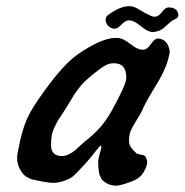

<svg xmlns="http://www.w3.org/2000/svg" viewBox="-20 -585 585 608"><path d="M392.6 -565.4Q400.4 -564.5 407.7 -561.5Q415 -558.6 423.3 -553.2Q431.6 -547.9 437.5 -544.9Q440.4 -543.9 451.2 -538.1Q461.9 -532.2 468.8 -532.2H472.7Q482.4 -533.2 493.2 -547.4Q503.9 -561.5 513.7 -561.5Q542 -561.5 544.9 -538.1Q544.9 -533.2 542.5 -530.3Q540 -527.3 533.7 -523.9Q527.3 -520.5 525.4 -519.5Q519.5 -515.6 511.2 -507.8Q502.9 -500 497.6 -495.6Q492.2 -491.2 483.9 -487.8Q475.6 -484.4 465.8 -483.4H464.8Q448.2 -483.4 426.3 -502Q404.3 -520.5 388.7 -520.5H386.7Q377 -520.5 364.7 -507.3Q352.5 -494.1 342.8 -494.1H339.8Q329.1 -496.1 321.8 -503.9Q314.5 -511.7 314.5 -522.5Q314.5 -526.4 315.9 -529.8Q317.4 -533.2 320.8 -536.1Q324.2 -539.1 326.2 -540.5Q328.1 -542 334 -545.4Q339.8 -548.8 340.8 -549.8Q367.2 -565.4 387.7 -565.4ZM141.6 -125Q141.6 -90.8 176.8 -90.8Q186.5 -90.8 197.8 -96.2Q209 -101.6 216.3 -107.9Q223.6 -114.3 236.3 -126Q249 -137.7 255.9 -142.6Q292 -171.9 312.5 -200.7Q333 -229.5 357.4 -279.3Q379.9 -322.3 379.9 -339.8Q379.9 -384.8 340.8 -384.8Q333 -384.8 325.7 -382.8Q318.4 -380.9 310.5 -376Q302.7 -371.1 298.3 -368.2Q293.9 -365.2 283.7 -356.9Q273.4 -348.6 269.5 -345.7Q257.8 -335.9 248.5 -327.1Q239.3 -318.4 230 -306.2Q220.7 -293.9 216.8 -288.1Q212.9 -282.2 202.1 -264.2Q191.4 -246.1 187.5 -240.2Q183.6 -233.4 173.8 -219.2Q164.1 -205.1 160.6 -198.2Q157.2 -191.4 151.4 -179.2Q145.5 -167 143.6 -154.3Q141.6 -141.6 141.6 -125ZM191.4 -15.6Q168.9 -5.9 147.5 -5.9Q138.7 -5.9 115.2 -9.8Q112.3 -10.7 104.5 -12.2Q96.7 -13.7 94.2 -14.2Q91.8 -14.6 85 -16.1Q78.1 -17.6 75.7 -19Q73.2 -20.5 67.9 -22.9Q62.5 -25.4 59.6 -27.8Q56.6 -30.3 53.2 -34.2Q49.8 -38.1 46.9 -43Q34.2 -61.5 34.2 -85Q34.2 -97.7 44.9 -144.5Q56.6 -195.3 76.2 -230Q95.7 -264.6 134.8 -316.4Q168.9 -361.3 194.8 -386.7Q220.7 -412.1 261.7 -435.5Q312.5 -464.8 345.7 -464.8H353.5Q370.1 -463.9 392.6 -445.8Q415 -427.7 430.7 -427.7H435.5Q446.3 -428.7 458 -445.8Q469.7 -462.9 479.5 -462.9H482.4Q511.7 -460 517.6 -421.9Q511.7 -376 475.6 -317.4Q439.5 -258.8 429.7 -234.4Q423.8 -221.7 412.6 -204.6Q401.4 -187.5 395 -173.3Q388.7 -159.2 388.7 -142.6V-134.8Q390.6 -118.2 412.1 -99.6Q416 -96.7 427.2 -95.2Q438.5 -93.8 441.4 -87.9Q446.3 -78.1 446.3 -72.3Q446.3 -60.5 435.5 -41Q424.8 -21.5 400.4 -11.7Q363.3 2.9 346.7 2.9Q328.1 2.9 312.5 -7.8Q308.6 -10.7 305.2 -13.7Q301.8 -16.6 299.8 -21.5Q297.9 -26.4 296.4 -28.8Q294.9 -31.2 293.9 -37.6Q293 -43.9 292.5 -46.4Q292 -48.8 291.5 -56.6Q291 -64.5 291 -66.4V-72.3Q291 -82 295.4 -96.7Q299.8 -111.3 300.8 -117.2V-121.1Q300.8 -124 299.8 -124Q296.9 -124 288.1 -112.8Q279.3 -101.6 267.1 -86.4Q254.9 -71.3 248 -64.5Q241.2 -57.6 231 -46.4Q220.7 -35.2 212.4 -27.8Q204.1 -20.5 191.4 -15.6Z"/></svg>

Font: Essays1743
Style: Italic
Weight: 500
Italic angle: -10°
Designer: Based on the typeface in a 1743 English translation of the essays of Montaigne.  PostScript/TrueType font designed by Jo
Version: Version 002.100